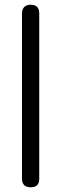

<svg xmlns="http://www.w3.org/2000/svg" viewBox="-20 -792 258 812"><path d="M73 -37C73 -12 85 0 110 0C135 0 146 -12 146 -37V-734C146 -759 135 -772 110 -772C86 -772 73 -759 73 -734Z"/></svg>

Font: Numismatica Pro
Style: Regular
Weight: 400
Designer: Chris Hopkins
Foundry: Edward C. D. Hopkins
Version: Version 2.19D